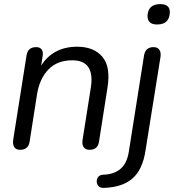

<svg xmlns="http://www.w3.org/2000/svg" viewBox="-20 -722 845 933"><path d="M77 6Q58 6 49.5 -7Q41 -20 44 -42L109 -453Q115 -493 156 -493Q174 -493 182.5 -481.5Q191 -470 187 -448L180 -403Q207 -447 251.5 -471Q296 -495 355 -495Q436 -495 477.5 -446Q519 -397 502 -294L461 -33Q455 6 415 6Q396 6 387 -6.5Q378 -19 381 -41L421 -294Q443 -429 331 -429Q258 -429 215 -384Q172 -339 160 -264L124 -34Q118 6 77 6ZM743 -603Q695 -603 697 -648Q701 -702 759 -702Q809 -702 805 -657Q801 -603 743 -603ZM485 191Q468 192 459 182.5Q450 173 450 160Q450 147 457.5 137.5Q465 128 481 127Q532 126 564.5 99.5Q597 73 606 15L680 -453Q687 -493 726 -493Q745 -493 754 -480.5Q763 -468 760 -446L687 10Q673 102 624 145Q575 188 485 191Z"/></svg>

Font: Nunito
Style: Italic
Weight: 400
Italic angle: -9°
Designer: Vernon Adams
Foundry: Vernon Adams
Version: Version 3.601; ttfautohint (v1.8.2.53-6de2)